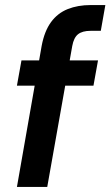

<svg xmlns="http://www.w3.org/2000/svg" viewBox="-20 -740 437 760"><path d="M47 0 145 -559Q156 -617 182 -652.5Q208 -688 248 -704Q288 -720 339 -720H397L379 -618H339Q306 -618 289 -604.5Q272 -591 266 -558L167 0ZM47 -401 65 -501H368L350 -401Z"/></svg>

Font: DM Sans 17pt SemiBold
Style: Italic
Weight: 600
Italic angle: -10°
Version: Version 4.004;gftools[0.9.30]